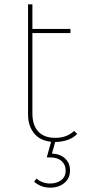

<svg xmlns="http://www.w3.org/2000/svg" viewBox="-20 -650 414 883"><path d="M234 3Q173 3 141 -32Q109 -67 109 -124V-630H129V-129Q129 -74 156 -45Q183 -16 235 -16Q287 -16 321 -48L335 -34Q317 -15 289.5 -6Q262 3 234 3ZM119 -498V-517H304V-498ZM211 213Q190 213 172 206.5Q154 200 137 186L148 171Q160 182 176.5 188Q193 194 210 194Q241 194 261.5 178.5Q282 163 282 134Q282 108 263.5 91Q245 74 211 74H195L217 -5H236L219 56Q257 58 279.5 79Q302 100 302 134Q302 170 276 191.5Q250 213 211 213Z"/></svg>

Font: Montserrat Alternates Thin
Style: Regular
Weight: 100
Designer: Julieta Ulanovsky
Foundry: Julieta Ulanovsky
Version: Version 9.000